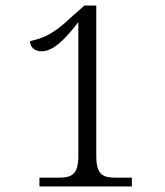

<svg xmlns="http://www.w3.org/2000/svg" viewBox="-20 -676 599 696"><path d="M123 0H458V-32H400C353 -32 329 -42 329 -111V-656H286L234 -610C176 -554 136 -537 89 -527C89 -505 105 -490 131 -490C171 -490 215 -531 264 -596V-111C264 -42 239 -32 192 -32H123Z"/></svg>

Font: Noto Serif Telugu Light
Style: Regular
Weight: 300
Designer: Jelle Bosma - Monotype Design Team
Foundry: Monotype Imaging Inc.
Version: Version 2.005